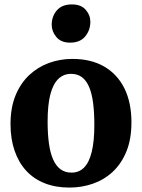

<svg xmlns="http://www.w3.org/2000/svg" viewBox="-20 -836 641 867"><path d="M27.5 -275.5Q27.5 -350 50.2 -405.2Q73 -460.5 112 -497Q151 -533.5 201.2 -551.8Q251.5 -570 307 -570Q391 -570 450.5 -535.5Q510 -501 541.8 -437Q573.5 -373 573.5 -283.5Q573.5 -207.5 550.8 -152Q528 -96.5 489 -60.2Q450 -24 399.5 -6.5Q349 11 293.5 11Q231 11 181.8 -8.5Q132.5 -28 98.2 -65.2Q64 -102.5 45.8 -155.8Q27.5 -209 27.5 -275.5ZM303 -56.5Q337 -56.5 359.8 -79.5Q382.5 -102.5 394.2 -150.2Q406 -198 406 -272Q406 -327.5 400.5 -370.5Q395 -413.5 382.5 -443Q370 -472.5 350 -487.5Q330 -502.5 301 -502.5Q267 -502.5 243.2 -479.5Q219.5 -456.5 207.2 -409Q195 -361.5 195 -287Q195 -231 201 -188Q207 -145 220 -115.8Q233 -86.5 253.5 -71.5Q274 -56.5 303 -56.5ZM296 -643.5Q255.5 -643.5 234.5 -668.8Q213.5 -694 213.5 -724Q213.5 -762 236.5 -789Q259.5 -816 304.5 -816H305.5Q346 -816 367 -792Q388 -768 388 -738Q388 -700 365 -671.8Q342 -643.5 297 -643.5Z"/></svg>

Font: Merriweather Light 18pt ExtraBold
Style: Regular
Weight: 800
Version: Version 2.100